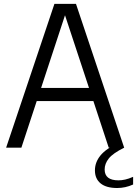

<svg xmlns="http://www.w3.org/2000/svg" viewBox="-20 -760 705 988"><path d="M11.5 0 260 -740H371L619 0H539.5L460.5 -240H169L90 0ZM191.5 -307.5H438L314.5 -681.5ZM583 207.5Q527 207.5 497.8 183.8Q468.5 160 468.5 116.5Q468.5 75 497 40Q525.5 5 594.5 -28L619 0Q560.5 29 539.5 55.8Q518.5 82.5 518.5 112Q518.5 168 589.5 168Q606 168 624 164Q642 160 665 150V189.5Q625 207.5 583 207.5Z"/></svg>

Font: Encode Sans SmCnd
Style: Regular
Weight: 400
Width: 4
Designer: Multiple Designers
Foundry: Impallari Type
Version: Version 3.002; ttfautohint (v1.8.3) -l 8 -r 50 -G 200 -x 14 